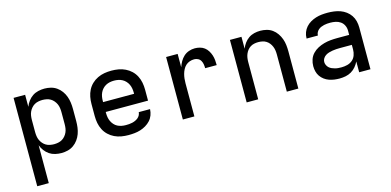

<svg xmlns="http://www.w3.org/2000/svg" viewBox="-70 -928 3139 1543"><g transform="rotate(-15 1500.0 -156.5)"><path d="M85 215V-520H181V-420Q190 -444 206 -465.5Q222 -487 243.5 -501.5Q265 -516 291 -522Q317 -528 343 -528Q370 -528 396 -521.5Q422 -515 444 -499.5Q466 -484 482 -462Q498 -440 507 -415Q516 -390 519.5 -363.5Q523 -337 523 -310V-210Q523 -183 519.5 -156.5Q516 -130 507 -105Q498 -80 482 -58Q466 -36 444 -20.5Q422 -5 396 1.5Q370 8 343 8Q317 8 291 2Q265 -4 243.5 -18.5Q222 -33 206 -54.5Q190 -76 181 -100V215ZM304 -76Q321 -76 338.5 -79.5Q356 -83 370.5 -91.5Q385 -100 396.5 -113.5Q408 -127 415 -142.5Q422 -158 424.5 -175.5Q427 -193 427 -210V-310Q427 -327 424.5 -344.5Q422 -362 415 -377.5Q408 -393 396.5 -406.5Q385 -420 370.5 -428.5Q356 -437 338.5 -440.5Q321 -444 304 -444Q287 -444 269.5 -440.5Q252 -437 237.5 -428.5Q223 -420 211.5 -406.5Q200 -393 193 -377.5Q186 -362 183.5 -344.5Q181 -327 181 -310V-210Q181 -193 183.5 -175.5Q186 -158 193 -142.5Q200 -127 211.5 -113.5Q223 -100 237.5 -91.5Q252 -83 269.5 -79.5Q287 -76 304 -76Z M900 8Q871 8 841.5 3Q812 -2 785 -15Q758 -28 736.5 -48.5Q715 -69 701.5 -95.5Q688 -122 682.5 -151Q677 -180 677 -210V-310Q677 -340 682.5 -369Q688 -398 701.5 -424.5Q715 -451 736.5 -471.5Q758 -492 785 -505Q812 -518 841 -523Q870 -528 900 -528Q930 -528 959 -523Q988 -518 1015 -505Q1042 -492 1063.5 -471.5Q1085 -451 1098.5 -424.5Q1112 -398 1117.5 -369Q1123 -340 1123 -310V-219H771V-210Q771 -192 774 -174.5Q777 -157 784.5 -141Q792 -125 804 -111.5Q816 -98 831.5 -90Q847 -82 864.5 -78.5Q882 -75 900 -75Q914 -75 927.5 -76Q941 -77 954 -80Q967 -83 979.5 -88.5Q992 -94 1002.5 -102.5Q1013 -111 1019.5 -123Q1026 -135 1027 -149H1121Q1120 -123 1111 -99Q1102 -75 1085 -56.5Q1068 -38 1046 -25Q1024 -12 1000 -4.5Q976 3 950.5 5.5Q925 8 900 8ZM1029 -301V-310Q1029 -328 1026 -345.5Q1023 -363 1015.5 -379Q1008 -395 996 -408Q984 -421 968.5 -429.5Q953 -438 935.5 -441.5Q918 -445 900 -445Q882 -445 864.5 -441.5Q847 -438 831.5 -429.5Q816 -421 804 -408Q792 -395 784.5 -379Q777 -363 774 -345.5Q771 -328 771 -310V-301Z M1354 0V-520H1450V-409Q1458 -433 1470.5 -455Q1483 -477 1501.5 -494Q1520 -511 1544.5 -519.5Q1569 -528 1594 -528Q1615 -528 1636 -522.5Q1657 -517 1673.5 -504.5Q1690 -492 1701.5 -473.5Q1713 -455 1719.5 -435Q1726 -415 1728 -394Q1730 -373 1730 -352H1634Q1634 -368 1631.5 -384Q1629 -400 1621 -414.5Q1613 -429 1598 -436.5Q1583 -444 1567 -444Q1547 -444 1528.5 -437.5Q1510 -431 1496 -418Q1482 -405 1473 -387.5Q1464 -370 1459 -351.5Q1454 -333 1452 -314Q1450 -295 1450 -276V0Z M1885 0V-520H1981V-421Q1990 -445 2005.5 -466Q2021 -487 2042 -501.5Q2063 -516 2088 -522Q2113 -528 2139 -528Q2165 -528 2191 -521.5Q2217 -515 2238.5 -499.5Q2260 -484 2275.5 -461.5Q2291 -439 2300 -414Q2309 -389 2312 -362.5Q2315 -336 2315 -310V0H2219V-310Q2219 -327 2216.5 -344Q2214 -361 2207.5 -376.5Q2201 -392 2190.5 -405.5Q2180 -419 2165.5 -428Q2151 -437 2134 -440.5Q2117 -444 2100 -444Q2083 -444 2066 -440.5Q2049 -437 2034.5 -428Q2020 -419 2009.5 -405.5Q1999 -392 1992.5 -376.5Q1986 -361 1983.5 -344Q1981 -327 1981 -310V0Z M2657 8Q2635 8 2613 5Q2591 2 2570 -5.5Q2549 -13 2531 -26.5Q2513 -40 2500.5 -58Q2488 -76 2482.5 -98Q2477 -120 2477 -142Q2477 -170 2486 -197Q2495 -224 2514.5 -244.5Q2534 -265 2559 -278Q2584 -291 2611 -298.5Q2638 -306 2666 -308.5Q2694 -311 2722 -311H2821V-348Q2821 -370 2811 -390.5Q2801 -411 2783 -423.5Q2765 -436 2743 -440.5Q2721 -445 2699 -445Q2686 -445 2673 -444Q2660 -443 2647 -440Q2634 -437 2622 -432Q2610 -427 2600 -418.5Q2590 -410 2583.5 -397.5Q2577 -385 2577 -372V-371H2483V-374Q2483 -399 2492 -422.5Q2501 -446 2517.5 -464.5Q2534 -483 2555.5 -495.5Q2577 -508 2601 -515.5Q2625 -523 2649.5 -525.5Q2674 -528 2699 -528Q2725 -528 2752 -524.5Q2779 -521 2804 -512Q2829 -503 2850.5 -487Q2872 -471 2887 -449Q2902 -427 2908.5 -400.5Q2915 -374 2915 -348V0H2821V-90Q2810 -67 2793.5 -47.5Q2777 -28 2755 -15Q2733 -2 2707.5 3Q2682 8 2657 8ZM2695 -75Q2719 -75 2743 -81Q2767 -87 2785.5 -102.5Q2804 -118 2812.5 -141.5Q2821 -165 2821 -189V-228H2722Q2706 -228 2690.5 -227Q2675 -226 2659.5 -223.5Q2644 -221 2629 -216.5Q2614 -212 2601 -203.5Q2588 -195 2579.5 -181.5Q2571 -168 2571 -152Q2571 -139 2577 -126Q2583 -113 2593 -104Q2603 -95 2615.5 -89.5Q2628 -84 2641.5 -80.5Q2655 -77 2668.5 -76Q2682 -75 2695 -75Z"/></g></svg>

Font: Iosevka Medium Extended
Style: Regular
Weight: 500
Width: 7
Monospace: yes
Designer: Belleve Invis
Foundry: Belleve Invis
Version: Version 32.5.0; ttfautohint (v1.8.4)